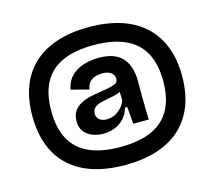

<svg xmlns="http://www.w3.org/2000/svg" viewBox="-110 -803 1184 1060"><g transform="rotate(-15 482.0 -273.0)"><path d="M481 121Q380 121 300.5 96Q221 71 166 21Q111 -29 82.5 -102.5Q54 -176 54 -273Q54 -369 82.5 -442.5Q111 -516 166 -566Q221 -616 300.5 -641.5Q380 -667 481 -667Q582 -667 662 -641.5Q742 -616 797 -566Q852 -516 881 -442.5Q910 -369 910 -273Q910 -176 881 -102.5Q852 -29 796.5 21Q741 71 661.5 96Q582 121 481 121ZM481 18Q588 18 659 -13.5Q730 -45 766 -109.5Q802 -174 802 -273Q802 -372 766 -436.5Q730 -501 658.5 -532.5Q587 -564 481 -564Q375 -564 304 -532.5Q233 -501 197.5 -436.5Q162 -372 162 -273Q162 -174 197.5 -109.5Q233 -45 304 -13.5Q375 18 481 18ZM447 -149Q462 -149 478 -153.5Q494 -158 508.5 -168Q523 -178 535.5 -192.5Q548 -207 556 -228L554 -296L571 -292Q560 -277 538 -270Q516 -263 491 -259Q466 -255 443 -249Q420 -243 405 -231Q390 -219 390 -196Q390 -173 406.5 -161Q423 -149 447 -149ZM409 -77Q378 -77 349 -87.5Q320 -98 301 -121Q282 -144 282 -182Q282 -218 298.5 -240.5Q315 -263 341 -276Q367 -289 398 -295.5Q429 -302 458 -306Q496 -312 517 -317.5Q538 -323 546.5 -330.5Q555 -338 555 -352Q555 -365 548 -376Q541 -387 526 -394Q511 -401 486 -401Q468 -401 449 -395.5Q430 -390 415.5 -375.5Q401 -361 397 -333L296 -359Q301 -392 318 -416.5Q335 -441 361.5 -457Q388 -473 421 -481Q454 -489 490 -489Q542 -489 576 -475Q610 -461 629.5 -436.5Q649 -412 658 -380Q667 -348 667 -312V-230Q667 -212 667.5 -195Q668 -178 668 -161Q668 -144 668.5 -126Q669 -108 670 -88H581Q579 -114 577 -138.5Q575 -163 573 -186H560Q551 -151 528.5 -126.5Q506 -102 475 -89.5Q444 -77 409 -77Z"/></g></svg>

Font: Bricolage Grotesque 20pt SemiBold
Style: Regular
Weight: 600
Version: Version 1.001;gftools[0.9.33.dev8+g029e19f]